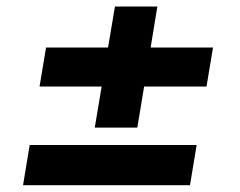

<svg xmlns="http://www.w3.org/2000/svg" viewBox="-20 -582 720 575"><path d="M431.1 -439.6 451.3 -562.5H324.2L303.6 -439.6H117.9L98.4 -322.8H284.4L263.8 -199.9H391.3L411.6 -322.8H598.4L617.9 -439.6ZM49 -27.3H549L568.9 -147.7H68.9Z"/></svg>

Font: TID UI
Style: Bold Italic
Weight: 700
Italic angle: -9.39999°
Designer: The TID Project Authors
Foundry: Bakken & Bæck
Version: Version 1.001;hotconv 1.0.109;makeotfexe 2.5.65596